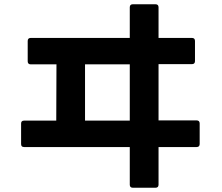

<svg xmlns="http://www.w3.org/2000/svg" viewBox="-20 -829 1040 901"><path d="M724 38V-139H903C912 -139 917 -144 917 -153V-250C917 -259 912 -264 903 -264H724V-528H881C890 -528 895 -533 895 -542V-637C895 -646 890 -651 881 -651H724V-795C724 -804 719 -809 710 -809H603C594 -809 589 -804 589 -795V-651H124C115 -651 110 -646 110 -637V-541C110 -532 115 -527 124 -527H245L244 -263H93C83 -263 79 -258 79 -249V-153C79 -144 83 -139 93 -139H589V38C589 47 594 52 603 52H710C719 52 724 47 724 38ZM379 -263V-527H589V-263Z"/></svg>

Font: LINE Seed JP App_OTF Bold
Style: Regular
Weight: 700
Designer: LINE & Fontrix & Fontworks
Version: Version 1.009